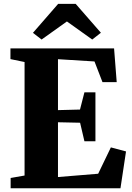

<svg xmlns="http://www.w3.org/2000/svg" viewBox="-20 -1000 700 1020"><path d="M110.5 -67.5V-670.5L35.5 -686V-743H586L600 -563.5H524.5L482 -673.5L288 -685.5V-415L405 -418L428.5 -509.5H487V-249.5H428.5L405.5 -348L288 -350.5V-59.5L501.5 -77L569 -217L649.5 -195.5L620 0H36.5V-54.5ZM201 -790 155 -825.5 289 -979.5H382L516 -826L470 -790L335.5 -886Z"/></svg>

Font: Merriweather 48pt Black
Style: Regular
Weight: 900
Version: Version 2.100